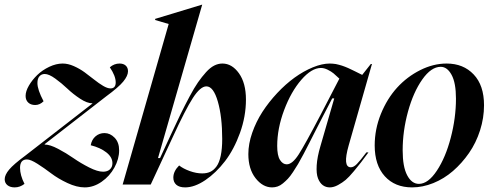

<svg xmlns="http://www.w3.org/2000/svg" viewBox="-49 -793 2115 825"><path d="M58.1 -123 348.1 -348.1V-349.1Q325.2 -349.1 295.2 -368.9Q265.1 -388.7 240.5 -412.1Q215.8 -435.5 188.5 -455.3Q161.1 -475.1 143.1 -475.1Q129.4 -475.1 120.6 -465.3Q111.8 -455.6 111.8 -436Q111.8 -407.7 138.2 -357.9Q122.1 -341.8 102.1 -341.8Q83.5 -341.8 72.3 -352.3Q61 -362.8 61 -380.9Q61 -400.9 75.2 -425.3Q89.4 -449.7 111.1 -470.7Q132.8 -491.7 162.6 -505.9Q192.4 -520 220.2 -520Q243.2 -520 268.1 -509Q293 -498 314.5 -482.4Q335.9 -466.8 355.7 -450.9Q375.5 -435.1 394 -424.1Q412.6 -413.1 425.8 -413.1Q448.2 -413.1 448.2 -439Q448.2 -466.3 422.9 -503.9Q441.4 -520 464.8 -520Q481.4 -520 491.2 -511.2Q501 -502.4 501 -486.8Q501 -467.3 480.5 -442.4Q460 -417.5 407.2 -378.9L143.1 -173.8V-171.9Q165.5 -171.9 200.4 -153.6Q235.4 -135.3 266.6 -113.5Q297.9 -91.8 334 -73.5Q370.1 -55.2 394 -55.2Q412.6 -55.2 423.3 -65.2Q434.1 -75.2 434.1 -91.8Q434.1 -117.7 408 -138.2Q381.8 -158.7 340.8 -168.9Q345.2 -193.4 361.6 -207.3Q377.9 -221.2 399.9 -221.2Q424.3 -221.2 443.6 -201.2Q462.9 -181.2 462.9 -147Q462.9 -109.9 442.6 -73Q422.4 -36.1 387.7 -12Q353 12.2 314.9 12.2Q280.8 12.2 240.7 -6.6Q200.7 -25.4 171.1 -47.9Q141.6 -70.3 112.1 -89.1Q82.5 -107.9 66.9 -107.9Q37.1 -107.9 37.1 -71.8Q37.1 -40.5 56.2 -2.9Q36.6 12.2 14.2 12.2Q-5.4 12.2 -17.1 2.7Q-28.8 -6.8 -28.8 -22.9Q-28.8 -41.5 -9.5 -64.5Q9.8 -87.4 58.1 -123Z M478 0 675.8 -689.9 617.7 -707V-711.9L818.8 -772.9H819.8L629.9 -113.8H638.7L683.6 -210.9Q709 -266.1 726.8 -302.5Q744.6 -338.9 765.1 -377.4Q785.6 -416 802 -439.5Q818.4 -462.9 836.2 -482.7Q854 -502.4 871.3 -511.2Q888.7 -520 906.7 -520Q947.8 -520 977.8 -478Q1007.8 -436 1007.8 -365.2Q1007.8 -293 982.2 -221.9Q956.5 -150.9 918 -100.6Q879.4 -50.3 833.3 -19Q787.1 12.2 746.6 12.2Q721.7 12.2 708.7 1Q695.8 -10.3 695.8 -29.8Q695.8 -57.1 720.7 -82Q738.8 -67.9 766.6 -57.9Q794.4 -47.9 819.8 -47.9Q839.8 -47.9 854.5 -54.7Q869.1 -61.5 881.1 -77.6Q893.1 -93.8 899.4 -123.5Q905.8 -153.3 905.8 -195.8Q905.8 -291.5 887 -356.7Q868.2 -421.9 837.9 -421.9Q812 -421.9 779.8 -372.1Q747.6 -322.3 692.9 -203.1L598.6 0Z M1183.1 -86.9Q1207 -86.9 1234.4 -129.4Q1261.7 -171.9 1328.1 -298.8L1409.2 -455.1Q1394.5 -469.2 1384.5 -477.5Q1374.5 -485.8 1359.1 -493.4Q1343.8 -501 1330.1 -501Q1290 -501 1245.8 -450.2Q1201.7 -399.4 1171.9 -320.1Q1142.1 -240.7 1142.1 -166Q1142.1 -124.5 1154.1 -105.7Q1166 -86.9 1183.1 -86.9ZM1018.1 -130.9Q1018.1 -174.8 1034.7 -222.4Q1051.3 -270 1078.6 -312.3Q1106 -354.5 1142.1 -393.1Q1178.2 -431.6 1216.8 -459.5Q1255.4 -487.3 1295.2 -503.7Q1335 -520 1368.2 -520Q1375 -520 1381.8 -519.3Q1388.7 -518.6 1394.3 -517.8Q1399.9 -517.1 1407.7 -514.6Q1415.5 -512.2 1420.2 -511Q1424.8 -509.8 1433.8 -506.1Q1442.9 -502.4 1446.8 -500.7Q1450.7 -499 1461.2 -493.9Q1471.7 -488.8 1475.3 -487.1Q1479 -485.4 1491.2 -479.2Q1503.4 -473.1 1507.3 -471.2L1544.4 -518.1H1549.3L1449.2 -168Q1422.4 -74.2 1458.5 -74.2Q1470.7 -74.2 1484.6 -88.4Q1498.5 -102.5 1525.4 -138.2H1534.2Q1512.2 -108.4 1502.4 -95.5Q1492.7 -82.5 1471.4 -57.1Q1450.2 -31.7 1436.3 -20Q1422.4 -8.3 1403.6 2Q1384.8 12.2 1368.2 12.2Q1351.1 12.2 1338.1 2.7Q1325.2 -6.8 1317.4 -26.6Q1309.6 -46.4 1311.8 -82.5Q1314 -118.7 1328.1 -166L1387.2 -370.1H1378.4L1338.4 -293Q1325.2 -268.1 1307.9 -233.6Q1290.5 -199.2 1280 -178.7Q1269.5 -158.2 1255.4 -131.1Q1241.2 -104 1231.7 -88.1Q1222.2 -72.3 1210 -53.7Q1197.8 -35.2 1188 -24.9Q1178.2 -14.6 1166.7 -5.1Q1155.3 4.4 1143.8 8.3Q1132.3 12.2 1120.1 12.2Q1080.1 12.2 1049.1 -27.3Q1018.1 -66.9 1018.1 -130.9Z M2030.8 -340.8Q2030.8 -286.1 2013.7 -232.7Q1996.6 -179.2 1966.3 -135.5Q1936 -91.8 1897.5 -58.3Q1858.9 -24.9 1813 -6.3Q1767.1 12.2 1721.7 12.2Q1647.9 12.2 1604.5 -35.6Q1561 -83.5 1561 -168Q1561 -237.8 1587.6 -303.5Q1614.3 -369.1 1657.2 -416.3Q1700.2 -463.4 1756.6 -491.7Q1813 -520 1870.1 -520Q1941.9 -520 1986.3 -473.1Q2030.8 -426.3 2030.8 -340.8ZM1681.2 -147Q1681.2 -76.2 1700.7 -39.6Q1720.2 -2.9 1751 -2.9Q1790.5 -2.9 1828.1 -59.6Q1865.7 -116.2 1887.9 -201.4Q1910.2 -286.6 1910.2 -369.1Q1910.2 -437 1891.4 -471.4Q1872.6 -505.9 1844.7 -505.9Q1803.7 -505.9 1765.4 -451.4Q1727.1 -397 1704.1 -313.5Q1681.2 -230 1681.2 -147Z"/></svg>

Font: Nyght Serif Medium Italic
Style: Regular
Weight: 500
Italic angle: -16°
Designer: Maksym Kobuzan
Version: Version 0.410;Glyphs 3.1.2 (3151)